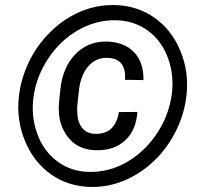

<svg xmlns="http://www.w3.org/2000/svg" viewBox="-20 -741 806 771"><path d="M531.7 -291.5Q526.9 -218.3 482.4 -177Q438 -135.7 363.3 -137.7Q291 -139.6 250.7 -193.1Q210.4 -246.6 216.8 -326.7L222.2 -380.4Q231.4 -470.2 282 -522.7Q332.5 -575.2 408.2 -574.2Q479 -572.3 518.1 -531.7Q557.1 -491.2 556.2 -419.4L481.9 -420.4Q488.3 -506.8 410.6 -508.8Q365.2 -509.8 334.7 -474.9Q304.2 -439.9 297.1 -379.2Q290 -318.4 289.8 -308.3Q289.6 -298.3 290.5 -285.2Q292 -249.5 310.1 -227.3Q328.1 -205.1 359.9 -203.6Q442.4 -200.2 457.5 -291ZM114.7 -352.5Q104 -274.9 129.2 -204.8Q154.3 -134.8 209.7 -93.3Q265.1 -51.8 337.9 -50.8Q416.5 -48.8 487.5 -89.1Q558.6 -129.4 607.9 -201.7Q657.2 -273.9 669.4 -359.4Q680.2 -437 655 -506.6Q629.9 -576.2 575.2 -616.9Q520.5 -657.7 446.3 -659.7Q367.2 -661.6 294.2 -620.1Q221.2 -578.6 173.3 -505.6Q125.5 -432.6 114.7 -352.5ZM55.7 -352.5Q64 -426.8 97.7 -495.4Q131.3 -564 185.8 -616.2Q240.2 -668.5 305.4 -695.3Q370.6 -722.2 440.4 -720.7Q529.8 -718.8 599.1 -670.7Q668.5 -622.6 703.9 -537.8Q739.3 -453.1 729 -358.9Q718.8 -266.6 670.2 -185.1Q621.6 -103.5 545.9 -52.2Q451.2 11.7 344.2 9.8Q253.9 7.8 184.8 -40.8Q115.7 -89.4 80.6 -174.3Q45.4 -259.3 55.7 -352.5Z"/></svg>

Font: RobotoDraft
Style: Bold Italic
Weight: 700
Italic angle: -12°
Version: Version 2.001150; 2014